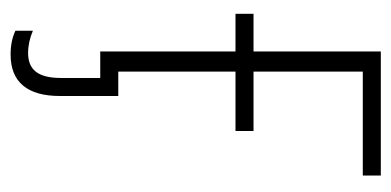

<svg xmlns="http://www.w3.org/2000/svg" viewBox="-208 -361 738 362"><g transform="rotate(90 161.0 -180.0)"><path d="M83 169C135 169 161 137 161 76V-34H115V-255H227V-289H115V-495H311V-529H77V-289H6V-255H77V0H127V74C127 118 111 136 80 136C66 136 52 133 38 127V160C51 166 65 169 83 169Z"/></g></svg>

Font: Noto Sans Condensed ExtraLight
Style: Regular
Weight: 200
Width: 3
Designer: Monotype Design Team
Foundry: Monotype Imaging Inc.
Version: Version 2.013